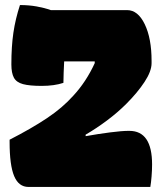

<svg xmlns="http://www.w3.org/2000/svg" viewBox="-20 -740 640 760"><path d="M231 -412Q195 -400 145 -400Q97 -400 71 -407Q45 -414 35 -432.5Q25 -451 25 -485Q25 -556 33 -610.5Q41 -665 59 -720Q94 -720 125 -714.5Q156 -709 181 -700H483Q526 -700 553 -644Q580 -588 580 -499V-490Q580 -458 552 -415.5Q524 -373 480 -329Q446 -295 404 -263.5Q362 -232 319 -207V-201Q369 -210 416 -216Q463 -222 488 -222H492Q582 -222 582 -89Q582 -67 580 -42Q578 -17 575 0H93Q54 0 36 -43Q18 -86 18 -178V-187Q104 -231 165.5 -272Q227 -313 270 -361Q321 -416 355 -490V-497H234Q233 -475 232 -453.5Q231 -432 231 -412Z"/></svg>

Font: Recursive Mn Csl St XBk
Style: Regular
Weight: 1000
Monospace: yes
Version: Version 1.079;hotconv 1.0.112;makeotfexe 2.5.65598; ttfautoh